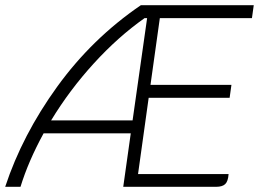

<svg xmlns="http://www.w3.org/2000/svg" viewBox="-62 -720 1012 740"><path d="M554 -650 518 -393H830L823 -343H511L470 -49H819Q817 -21 806 -10.5Q795 0 771 0H413L442 -206H106Q47 -98 17 0H-42Q24 -200 158.5 -386Q293 -572 481 -700H916L909 -650ZM449 -256 505 -650H495Q393 -578 299.5 -475.5Q206 -373 135 -256Z"/></svg>

Font: Krub Light
Style: Italic
Weight: 300
Italic angle: -8°
Designer: Ekaluck Peanpanawate
Foundry: Cadson Demak Co.,Ltd.
Version: Version 1.000; ttfautohint (v1.6)